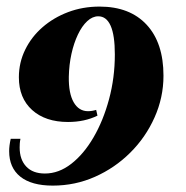

<svg xmlns="http://www.w3.org/2000/svg" viewBox="-20 -450 572 589"><path d="M141.9 119.4Q76.6 119.4 42.3 91.9Q8.1 64.5 8.1 13.7Q8.1 -3.2 12.9 -24.2H42.7Q41.1 -16.1 40.7 -9.7Q40.3 -3.2 40.3 2.4Q40.3 39.5 60.5 60.9Q80.6 82.3 117.7 82.3Q160.5 82.3 198.8 52.4Q237.1 22.6 266.9 -28.6Q296.8 -79.8 314.5 -145.6Q332.3 -211.3 332.3 -283.1Q332.3 -341.9 319.4 -371Q306.5 -400 281.5 -400Q263.7 -400 247.6 -385.1Q231.5 -370.2 219 -344Q206.5 -317.7 199.2 -284.7Q191.9 -251.6 191.1 -214.5Q190.3 -163.7 206 -136.3Q221.8 -108.9 250 -108.9Q262.1 -108.9 275 -112.9L279 -95.2Q239.5 -75.8 188.7 -75.8Q119.4 -75.8 78.6 -112.5Q37.9 -149.2 37.9 -212.9Q37.9 -258.1 57.3 -297.6Q76.6 -337.1 110.5 -366.5Q144.4 -396 189.1 -412.9Q233.9 -429.8 285.5 -429.8Q378.2 -429.8 429.8 -374.2Q481.5 -318.5 481.5 -217.7Q481.5 -150.8 454 -89.5Q426.6 -28.2 379.4 18.5Q332.3 65.3 271.4 92.3Q210.5 119.4 141.9 119.4Z"/></svg>

Font: Playfair 5pt SemiExpanded Light Black
Style: Italic
Weight: 900
Italic angle: -15.6°
Version: Version 2.001;gftools[0.9.30]